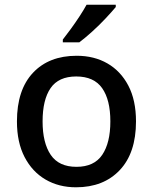

<svg xmlns="http://www.w3.org/2000/svg" viewBox="-20 -786 649 816"><path d="M558 -270Q558 -136 489 -63Q420 10 303 10Q230 10 173.5 -23Q117 -56 84.5 -118.5Q52 -181 52 -270Q52 -404 120 -476.5Q188 -549 306 -549Q380 -549 436.5 -516.5Q493 -484 525.5 -422Q558 -360 558 -270ZM161 -270Q161 -179 195.5 -128Q230 -77 305 -77Q380 -77 414.5 -128Q449 -179 449 -270Q449 -362 414 -411.5Q379 -461 304 -461Q229 -461 195 -411.5Q161 -362 161 -270ZM472 -756Q457 -738 430 -709Q403 -680 372 -652Q341 -624 317 -606H247V-618Q262 -637 281 -663Q300 -689 318 -716.5Q336 -744 348 -766H472Z"/></svg>

Font: Noto Sans Sinhala Medium
Style: Regular
Weight: 500
Designer: Jelle Bosma - Monotype Design Team
Foundry: Monotype Imaging Inc.
Version: Version 2.006; ttfautohint (v1.8.4.7-5d5b)